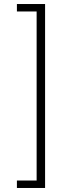

<svg xmlns="http://www.w3.org/2000/svg" viewBox="-20 -823 324 954"><path d="M204 -803V111H64V74H162V-766H64V-803Z"/></svg>

Font: Fira Sans Condensed ExtraLight
Style: Regular
Weight: 275
Width: 3
Designer: Carrois Corporate & Edenspiekermann AG
Foundry: Carrois Corporate GbR & Edenspiekermann AG
Version: Version 4.203